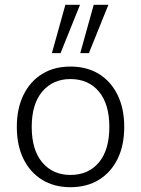

<svg xmlns="http://www.w3.org/2000/svg" viewBox="-20 -771 587 799"><path d="M273 8Q205 8 155 -23Q105 -54 77.5 -110Q50 -166 50 -243Q50 -319 77.5 -375.5Q105 -432 155 -463Q205 -494 273 -494Q342 -494 392 -463Q442 -432 469.5 -375.5Q497 -319 497 -243Q497 -166 469.5 -110Q442 -54 392 -23Q342 8 273 8ZM273 -43Q348 -43 391.5 -95Q435 -147 435 -243Q435 -338 391.5 -390Q348 -442 273 -442Q200 -442 156 -390Q112 -338 112 -243Q112 -147 156 -95Q200 -43 273 -43ZM314 -550 370 -751H431L350 -550ZM196 -550 252 -751H313L232 -550Z"/></svg>

Font: Nunito Sans 12pt ExtraLight Light
Style: Regular
Weight: 300
Version: Version 3.101;gftools[0.9.27]